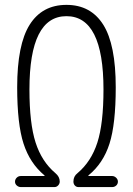

<svg xmlns="http://www.w3.org/2000/svg" viewBox="-20 -760 540 780"><path d="M64.5 0Q55.7 0 48.3 -6.3Q41 -12.7 41 -22Q41 -31.2 47.9 -38.1Q54.7 -44.9 64.5 -44.9H160.2Q161.1 -44.9 161.1 -45.9Q161.1 -47.9 160.2 -47.9Q101.6 -96.7 75.7 -176.3Q49.8 -255.9 49.8 -405.3Q49.8 -579.1 100.6 -659.7Q151.4 -740.2 250 -740.2Q348.6 -740.2 399.4 -659.7Q450.2 -579.1 450.2 -405.3Q450.2 -255.9 424.8 -176.3Q399.4 -96.7 339.8 -47.9Q338.9 -47.9 338.9 -45.9Q338.9 -44.9 339.8 -44.9H435.5Q444.3 -44.9 451.7 -38.1Q459 -31.2 459 -22Q459 -12.7 452.1 -6.3Q445.3 0 435.5 0H298.8Q290 0 284.2 -6.3Q278.3 -12.7 278.3 -22.5Q278.3 -43.9 294.9 -56.6Q350.6 -103.5 375.5 -180.7Q400.4 -257.8 400.4 -396.5Q400.4 -694.3 250 -694.3Q99.6 -694.3 99.6 -396.5Q99.6 -258.8 124.5 -181.2Q149.4 -103.5 205.1 -56.6Q222.7 -42 222.7 -22.5Q222.7 -13.7 216.3 -6.8Q210 0 201.2 0Z"/></svg>

Font: Rounded Mgen+ 1m light
Style: Regular
Weight: 200
Designer: [Source Han Sans]
Ryoko NISHIZUKA  (kana & ideographs); Paul D. Hunt (Latin, Greek & Cyrillic); Wenlong ZHANG  (bopomofo
Version: Version 1.059.20150602